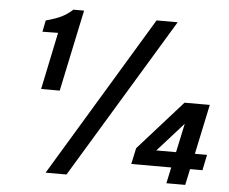

<svg xmlns="http://www.w3.org/2000/svg" viewBox="-51 -774 995 833"><g transform="rotate(5 446.5 -357.5)"><path d="M282 -715 207 -360H126L178 -609L110 -608L120 -658L131 -661Q163 -670 186 -681Q209 -692 231 -711L235 -715ZM177 0 599 -700H691L268 0ZM703 0 718 -70H544L559 -140L751 -355H861L815 -138H868L854 -70H800L785 0ZM647 -138H733L760 -264Z"/></g></svg>

Font: Be Vietnam Pro
Style: Italic
Weight: 400
Italic angle: -12°
Designer: Lam Bao, Tony Le, Vietanh Nguyen
Foundry: Yellow Type Foundry
Version: Version 1.002; ttfautohint (v1.8.3)